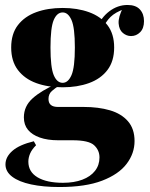

<svg xmlns="http://www.w3.org/2000/svg" viewBox="-20 -564 602 772"><path d="M219 188Q154 188 105 177.5Q56 167 29 146.5Q2 126 2 97Q2 67 30 42.5Q58 18 116 4L125 20Q108 37 101 53.5Q94 70 94 86Q94 127 131 149Q168 171 233 171Q278 171 311 158.5Q344 146 362 123Q380 100 380 69Q380 40 358.5 20Q337 0 272 0H214Q171 0 140 -11Q109 -22 92.5 -42Q76 -62 76 -92Q76 -137 111 -168.5Q146 -200 208 -227L217 -219Q202 -210 188.5 -198Q175 -186 175 -166Q175 -134 213 -134H316Q376 -134 422 -120.5Q468 -107 494.5 -76.5Q521 -46 521 3Q521 53 489 95Q457 137 390.5 162.5Q324 188 219 188ZM232 -213Q172 -213 125.5 -230Q79 -247 52 -282.5Q25 -318 25 -373Q25 -428 52 -463Q79 -498 125.5 -515Q172 -532 232 -532Q291 -532 338 -515Q385 -498 412 -463Q439 -428 439 -373Q439 -318 412 -282.5Q385 -247 338 -230Q291 -213 232 -213ZM232 -231Q254 -231 267.5 -262Q281 -293 281 -373Q281 -453 267.5 -483.5Q254 -514 232 -514Q209 -514 196 -483.5Q183 -453 183 -373Q183 -293 196 -262Q209 -231 232 -231ZM391 -445 370 -452Q386 -493 419.5 -518.5Q453 -544 493 -544Q526 -544 542.5 -526Q559 -508 559 -479Q559 -450 543.5 -434.5Q528 -419 507 -419Q489 -419 474 -431.5Q459 -444 457 -469.5Q455 -495 475 -534L481 -528Q444 -515 424.5 -496Q405 -477 391 -445Z"/></svg>

Font: Playfair Display ExtraBold
Style: Regular
Weight: 800
Designer: Claus Eggers Sørensen
Foundry: Claus Eggers Sørensen
Version: Version 1.203